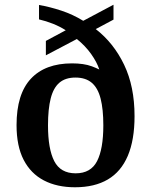

<svg xmlns="http://www.w3.org/2000/svg" viewBox="-20 -782 640 812"><path d="M297 10Q221 10 165.5 -19Q110 -48 80 -106Q50 -164 50 -253Q50 -384 110.5 -449Q171 -514 285 -514Q309 -514 330 -511Q351 -508 368.5 -501.5Q386 -495 400 -488Q390 -519 365.5 -553.5Q341 -588 305 -617L174 -548V-609L258 -654Q233 -670 204 -681.5Q175 -693 145 -700V-761Q191 -753 239.5 -737Q288 -721 332 -694L460 -762V-699L385 -659Q461 -600 505 -508Q549 -416 549 -291Q549 -190 520.5 -123Q492 -56 436 -23Q380 10 297 10ZM300 -49Q364 -49 390.5 -100.5Q417 -152 417 -252Q417 -320 405.5 -365Q394 -410 368 -432Q342 -454 299 -454Q257 -454 231.5 -432.5Q206 -411 194.5 -366Q183 -321 183 -252Q183 -152 209.5 -100.5Q236 -49 300 -49Z"/></svg>

Font: Noto Serif Khmer SemiBold
Style: Regular
Weight: 600
Version: Version 2.003